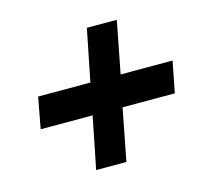

<svg xmlns="http://www.w3.org/2000/svg" viewBox="-73 -629 652 607"><g transform="rotate(-15 253.0 -326.0)"><path d="M494 -377 474 -275H303L270 -105H171L205 -275H35L54 -377H225L259 -547H357L324 -377Z"/></g></svg>

Font: Gontserrat SemiBold
Style: Italic
Weight: 600
Italic angle: -11.3°
Designer: Julieta Ulanovsky
Foundry: Julieta Ulanovsky
Version: Version 6.001